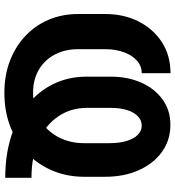

<svg xmlns="http://www.w3.org/2000/svg" viewBox="18 -796 787 864"><g transform="rotate(90 412.0 -364.5)"><path d="M780.7 -112.1V5.9Q678.4 5.9 594.6 -20.7Q510.8 -47.3 450.5 -96.1Q390.1 -145 357.8 -212.3Q325.4 -279.6 325.4 -360.7V-468.8Q325.4 -544.9 352.1 -605.7Q378.9 -666.5 427.9 -701.9Q476.9 -737.3 542 -737.3Q611.3 -737.3 664 -699.4Q716.6 -661.5 746.4 -595Q776.2 -528.5 776 -442V-349Q776 -272.9 748.7 -207.6Q721.5 -142.3 671.5 -93.6Q621.5 -44.8 552 -17.5Q482.5 9.8 398.2 9.8Q318.7 9.8 253.4 -15.5Q188.1 -40.8 141.1 -85.7Q94 -130.6 68.8 -190.7Q43.6 -250.9 43.6 -320.9V-444.7Q43.6 -527.3 76.9 -593.7Q110.3 -660.1 170.3 -699Q230.4 -737.9 309.8 -737.7V-608.2Q277.6 -608.2 253.4 -586.7Q229.1 -565.2 215.6 -528.4Q202.1 -491.5 201.8 -445.1V-320.9Q202.1 -262.7 226.1 -217Q250.1 -171.3 294.2 -145.3Q338.4 -119.3 398.2 -119.3Q466.9 -119.3 517.8 -149.5Q568.7 -179.6 596.7 -231.7Q624.8 -283.9 624.8 -349V-461.1Q624.8 -507.4 614.8 -540.3Q604.9 -573.1 587 -590.7Q569.1 -608.2 545.5 -608.2Q522.2 -608.2 504.2 -591.3Q486.1 -574.4 476.1 -543.3Q466 -512.2 466 -469.7V-360.4Q466 -290.4 503.2 -234.3Q540.3 -178.1 610.9 -145.2Q681.5 -112.3 780.7 -112.1Z"/></g></svg>

Font: Inter Tight
Style: Regular
Weight: 400
Designer: Rasmus Andersson
Foundry: rsms
Version: Version 3.002